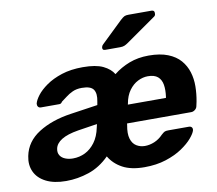

<svg xmlns="http://www.w3.org/2000/svg" viewBox="-82 -842 1073 949"><g transform="rotate(-10 454.5 -368.0)"><path d="M176 10Q115 10 75 -10.5Q35 -31 19 -66Q3 -101 12 -144Q26 -215 92.5 -257Q159 -299 256 -313L392 -333L395 -350Q403 -389 389.5 -409.5Q376 -430 331 -430Q304 -430 284.5 -421Q265 -412 250.5 -400.5Q236 -389 223 -380Q220 -375 216.5 -372.5Q213 -370 208 -370H116Q106 -370 101.5 -376.5Q97 -383 98 -392Q102 -409 119.5 -432Q137 -455 169 -477.5Q201 -500 247 -515Q293 -530 353 -530Q419 -530 455 -512.5Q491 -495 507 -468Q542 -496 586 -513Q630 -530 684 -530Q741 -530 780 -514.5Q819 -499 842 -472.5Q865 -446 875.5 -412Q886 -378 885.5 -340Q885 -302 878 -265L873 -242Q871 -232 862 -225Q853 -218 843 -218H521L520 -210Q512 -168 520 -142Q528 -116 547 -104.5Q566 -93 589 -93Q613 -93 637 -103Q661 -113 681 -134Q692 -144 698 -146.5Q704 -149 716 -149H819Q828 -149 833 -143.5Q838 -138 836 -128Q832 -113 812.5 -90Q793 -67 759 -44Q725 -21 677 -5.5Q629 10 569 10Q502 10 459.5 -13Q417 -36 394 -75Q347 -28 290.5 -9Q234 10 176 10ZM228 -94Q261 -94 289.5 -108Q318 -122 339.5 -151Q361 -180 370 -224L374 -241L277 -226Q222 -217 193 -199Q164 -181 159 -155Q155 -136 163.5 -122Q172 -108 189.5 -101Q207 -94 228 -94ZM541 -309H732L733 -313Q738 -349 733.5 -375Q729 -401 712 -415.5Q695 -430 662 -430Q637 -430 612 -417.5Q587 -405 568 -379Q549 -353 542 -313ZM478 -595Q462 -595 465 -611Q467 -619 473 -624L580 -727Q593 -739 600.5 -742.5Q608 -746 621 -746H736Q753 -746 751 -728Q751 -719 743 -714L593 -609Q583 -602 574.5 -598.5Q566 -595 553 -595Z"/></g></svg>

Font: Rubik SemiBold
Style: Italic
Weight: 600
Italic angle: -12°
Designer: Hubert and Fischer
Foundry: Hubert and Fischer
Version: Version 2.300;gftools[0.9.30]